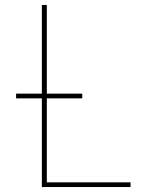

<svg xmlns="http://www.w3.org/2000/svg" viewBox="-20 -755 640 775"><path d="M149 0V-735H169V-19H507V0ZM312 -358H45V-377H312Z"/></svg>

Font: Iosevka Aile Thin
Style: Regular
Weight: 100
Designer: Belleve Invis
Foundry: Belleve Invis
Version: Version 31.1.0; ttfautohint (v1.8.4)